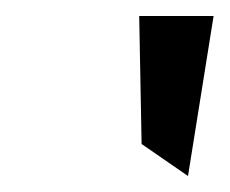

<svg xmlns="http://www.w3.org/2000/svg" viewBox="-20 -797 287 240"><path d="M154 -777 157 -617 215 -577 247 -777Z"/></svg>

Font: Charger Pro
Style: NarObl
Weight: 400
Designer: Jasper
Foundry: Cannot Into Space Fonts
Version: Version 1.09